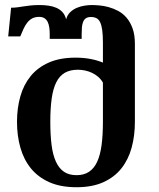

<svg xmlns="http://www.w3.org/2000/svg" viewBox="-20 -747 644 777"><path d="M181.2 -609.4Q181.2 -623.5 179.4 -636Q177.7 -648.4 173.1 -658Q168.5 -667.5 160.2 -673.1Q151.9 -678.7 138.2 -678.7Q122.1 -678.7 110.6 -672.6Q99.1 -666.5 90.6 -655.8Q82 -645 75.4 -630.6Q68.8 -616.2 62 -599.6H13.2L24.9 -715.8Q39.1 -715.8 51 -717.5Q63 -719.2 75.9 -721.2Q88.9 -723.1 104.2 -724.9Q119.6 -726.6 140.6 -726.6Q158.7 -726.6 176.3 -724.1Q193.8 -721.7 208.3 -715.3Q222.7 -709 232.9 -697.8Q243.2 -686.5 247.6 -668.9Q252.4 -686.5 264.2 -697.8Q275.9 -709 291 -715.3Q306.2 -721.7 322 -724.1Q337.9 -726.6 351.1 -726.6Q363.8 -726.6 381.8 -725.1Q399.9 -723.6 419.4 -718.3Q439 -712.9 458 -702.9Q477.1 -692.9 492.2 -675.3Q507.3 -657.7 516.6 -631.8Q525.9 -606 525.9 -569.3V-253.9Q525.9 -197.8 512.7 -149.4Q499.5 -101.1 471.2 -65.4Q442.9 -29.8 397.9 -9.5Q353 10.7 289.6 10.7Q225.6 10.7 179.9 -9.5Q134.3 -29.8 105.2 -65.4Q76.2 -101.1 62.5 -149.4Q48.8 -197.8 48.8 -253.9Q48.8 -309.6 62.3 -356.9Q75.7 -404.3 104.2 -439.2Q132.8 -474.1 177.7 -493.9Q222.7 -513.7 285.2 -513.7Q317.9 -513.7 345.5 -508.5Q373 -503.4 396.5 -493.7V-574.7Q396.5 -604.5 393.8 -624.5Q391.1 -644.5 385.5 -656.5Q379.9 -668.5 370.6 -673.3Q361.3 -678.2 348.1 -678.2Q335 -678.2 327.4 -672.9Q319.8 -667.5 316.2 -658Q312.5 -648.4 311.5 -636Q310.5 -623.5 310.5 -609.4V-589.8H181.2ZM183.6 -254.4Q183.6 -200.7 188.7 -160.4Q193.8 -120.1 206.3 -92.8Q218.8 -65.4 239 -51.8Q259.3 -38.1 289.6 -38.1Q319.8 -38.1 340.3 -51.8Q360.8 -65.4 373.3 -92.5Q385.7 -119.6 391.1 -159.9Q396.5 -200.2 396.5 -253.9V-412.6Q388.7 -426.3 377 -436.3Q365.2 -446.3 351.6 -452.6Q337.9 -459 323.2 -461.9Q308.6 -464.8 295.4 -464.8Q263.7 -464.8 242.2 -452.4Q220.7 -439.9 207.8 -414.1Q194.8 -388.2 189.2 -348.4Q183.6 -308.6 183.6 -254.4Z"/></svg>

Font: Arian AMU Serif
Style: Bold
Weight: 700
Designer: Ruben Hakobyan (Tarumian)
Foundry: Ruben Hakobyan (Tarumian)
Version: Version 1.002